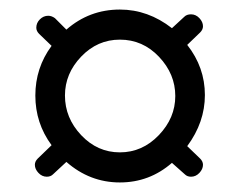

<svg xmlns="http://www.w3.org/2000/svg" viewBox="-20 -672 501 402"><path d="M231 -652Q290 -652 340 -613L366 -637Q371 -642 380 -642Q390 -642 397.5 -634Q405 -626 405 -617Q405 -610 399 -604L372 -578Q409 -531 409 -473Q409 -416 372 -366L399 -340Q405 -334 405 -327Q405 -318 397.5 -310Q390 -302 380 -302Q372 -302 367 -307L340 -331Q293 -290 231 -290Q168 -290 119 -333L91 -307Q86 -302 78 -302Q68 -302 60.5 -310Q53 -318 53 -327Q53 -334 59 -340L88 -368Q54 -414 54 -472Q54 -530 88 -576L62 -601Q56 -607 56 -614Q56 -624 63.5 -631.5Q71 -639 81 -639Q88 -639 95 -634L119 -610Q167 -652 231 -652ZM231 -589Q184 -589 150 -553.5Q116 -518 116 -472Q116 -425 150 -389Q184 -353 231 -353Q278 -353 312.5 -389Q347 -425 347 -471Q347 -517 313 -553Q279 -589 231 -589Z"/></svg>

Font: AkaAcidDosis
Style: SemiBold
Weight: 600
Designer: Edgar Tolentino, Pablo Impallari, Igino Marini, Cyberella
Foundry: Edgar Tolentino, Pablo Impallari, Igino Marini, Cyberella
Version: Version 1.007